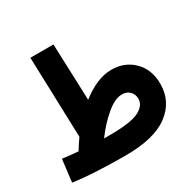

<svg xmlns="http://www.w3.org/2000/svg" viewBox="-165 -918 1110 1103"><g transform="rotate(-30 390.0 -367.0)"><path d="M742 -244Q742 -339 684 -397Q626 -455 538 -455Q488 -455 437 -433Q386 -411 337 -372L323 -747H170L187 -213Q163 -179 141 -143Q94 -147 37 -154L19 -6Q88 4 181 8.5Q274 13 364 13Q555 13 648.5 -57.5Q742 -128 742 -244ZM520 -302Q552 -302 571 -282Q590 -262 590 -233Q590 -189 537 -161.5Q484 -134 341 -134Q322 -134 305 -134Q353 -200 412.5 -251Q472 -302 520 -302Z"/></g></svg>

Font: Noto Sans Arabic Condensed Extra
Style: Regular
Weight: 800
Width: 3
Designer: Nadine Chahine - Monotype Design Team
Foundry: Monotype Imaging Inc.
Version: Version 1.902